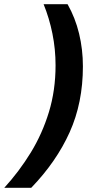

<svg xmlns="http://www.w3.org/2000/svg" viewBox="-92 -734 451 912"><path d="M-71.8 158.2Q-1 80.6 54 -9Q108.9 -98.6 140.4 -201.9Q171.9 -305.2 171.9 -423.8Q171.9 -500.5 157 -574.2Q142.1 -647.9 115.2 -713.9H229Q265.6 -649.4 283.7 -574.2Q301.8 -499 301.8 -418.9Q301.8 -245.6 238.8 -105.7Q175.8 34.2 56.2 158.2Z"/></svg>

Font: Open Sans
Style: Bold Italic
Weight: 700
Italic angle: -12°
Designer: Monotype Design Team
Foundry: Monotype Imaging Inc.
Version: Version 3.003; ttfautohint (v1.8.4)